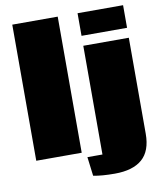

<svg xmlns="http://www.w3.org/2000/svg" viewBox="-104 -918 982 1160"><g transform="rotate(-10 387.5 -338.0)"><path d="M51.3 0ZM731 -834.5V-695.8H451.7V-834.5ZM731 -45.9Q731 59.6 673.8 109.4Q616.7 159.2 505.9 159.2Q425.8 159.2 374 148.9L359.4 32.2H451.7V-634.8H731ZM330.1 0H51.3V-835H330.1Z"/></g></svg>

Font: Coda ExtraBold
Style: Regular
Weight: 800
Version: Version 2.001; ttfautohint (v0.8) -r 50 -G 200 -x